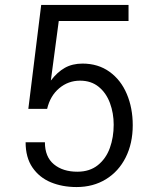

<svg xmlns="http://www.w3.org/2000/svg" viewBox="-20 -747 640 776"><path d="M83.5 -172H161.5Q161.5 -113 197.8 -83Q234 -53 292.5 -53Q342.5 -53 375.5 -79.5Q408.5 -106 424 -149Q439.5 -192 439.5 -243Q439.5 -289.5 424.5 -330.2Q409.5 -371 379 -396Q348.5 -421 303.5 -421Q256 -421 219.5 -390.5Q183 -360 170.5 -307H94.5L146.5 -727H499.5V-662H217.5L185.5 -421.5Q211.5 -455.5 242 -472.8Q272.5 -490 313.5 -490Q376.5 -490 422.5 -457Q468.5 -424 492.5 -367.2Q516.5 -310.5 516.5 -241Q516.5 -167.5 488 -110.8Q459.5 -54 408 -22.5Q356.5 9 289.5 9Q232 9 185.5 -10.2Q139 -29.5 111.2 -70Q83.5 -110.5 83.5 -172Z"/></svg>

Font: JuliaMono Light
Style: Regular
Weight: 300
Monospace: yes
Designer: cormullion
Foundry: corm
Version: Version 0.054; ttfautohint (v1.8.4)